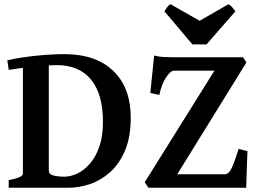

<svg xmlns="http://www.w3.org/2000/svg" viewBox="-20 -885 1222 905"><path d="M21 0V-35.6Q87.9 -49.3 87.9 -65.4V-565.4Q68.8 -562.5 51.8 -560.1Q34.7 -557.6 21 -555.7L14.6 -600.6Q46.9 -608.9 93.5 -615.5Q140.1 -622.1 190.2 -626Q240.2 -629.9 282.2 -629.9Q431.6 -629.9 513.9 -550.8Q596.2 -471.7 596.2 -330.1Q596.2 -238.8 569.3 -175.5Q542.5 -112.3 499 -73.5Q455.6 -34.7 404.1 -17.3Q352.5 0 302.2 0H262.7Q205.6 0 156.5 0Q107.4 0 40 0ZM284.2 -52.2Q312.5 -52.2 344 -66.9Q375.5 -81.5 403.1 -112.8Q430.7 -144 448 -193.1Q465.3 -242.2 465.3 -311Q465.3 -440.9 409.4 -509.5Q353.5 -578.1 247.1 -578.1Q238.3 -578.1 229 -577.6Q219.7 -577.1 210 -576.7V-82.5Q210 -63 232.4 -57.6Q254.9 -52.2 284.2 -52.2ZM1146.5 -172.4Q1145.5 -151.4 1144.3 -117.9Q1143.1 -84.5 1142.1 -51.8Q1141.1 -19 1140.6 0H679.7L662.1 -25.9L990.7 -551.8H799.8Q783.7 -551.8 762.7 -520Q741.7 -488.3 731 -437.5L688.5 -446.8L706.5 -623Q732.9 -617.2 751.7 -616.2Q770.5 -615.2 799.3 -615.2H1125.5L1141.6 -590.8L815.4 -63.5H1038.1Q1058.6 -63.5 1072.3 -93.3Q1085.9 -123 1105 -183.1ZM953.6 -675.8H886.7L754.9 -832Q761.2 -841.3 768.1 -851.3Q774.9 -861.3 783.7 -865.2L920.9 -787.1L1057.1 -865.2Q1064.9 -861.3 1074 -851.3Q1083 -841.3 1089.8 -832Z"/></svg>

Font: Gentium Plus
Style: Bold
Weight: 700
Designer: Victor Gaultney, Annie Olsen, Iska Routamaa, Becca Hirsbrunner
Foundry: SIL International
Version: Version 6.101